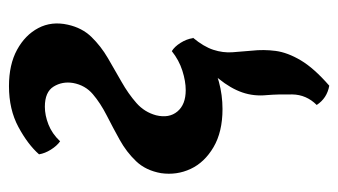

<svg xmlns="http://www.w3.org/2000/svg" viewBox="-183 -324 754 428"><g transform="rotate(-90 194.0 -110.0)"><path d="M165 9Q114 9 80 -11Q46 -31 31.5 -62Q17 -93 22 -128Q28 -162 48.5 -183.5Q69 -205 96 -220Q123 -235 150.5 -249Q178 -263 198 -280Q218 -297 223 -324Q227 -348 215 -367.5Q203 -387 170 -387Q151 -387 130.5 -379Q110 -371 93 -353Q83 -360 74.5 -373.5Q66 -387 64 -400Q86 -425 125 -446Q164 -467 216 -467Q264 -467 297 -449Q330 -431 345.5 -401.5Q361 -372 353 -336Q346 -304 325.5 -283Q305 -262 278.5 -246.5Q252 -231 225.5 -216Q199 -201 178.5 -183Q158 -165 151 -139Q144 -110 159.5 -91.5Q175 -73 207 -73Q227 -73 250.5 -80.5Q274 -88 294 -104Q304 -98 312.5 -84.5Q321 -71 323 -57Q306 -37 280.5 -22Q255 -7 225.5 1Q196 9 165 9ZM217 247Q189 242 174 219Q197 196 197.5 164.5Q198 133 196 108Q193 79 202 53Q211 27 232.5 0.5Q254 -26 290 -57H324Q304 -33 297 -11.5Q290 10 291.5 31Q293 52 295 74Q298 101 294.5 127.5Q291 154 273.5 183.5Q256 213 217 247Z"/></g></svg>

Font: Vollkorn SemiBold
Style: Italic
Weight: 600
Italic angle: -11°
Designer: Friedrich Althausen
Foundry: Friedrich Althausen
Version: Version 5.000